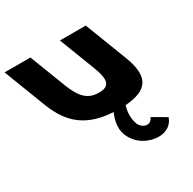

<svg xmlns="http://www.w3.org/2000/svg" viewBox="-318 -689 1145 1139"><g transform="rotate(-30 254.0 -119.0)"><path d="M281.9 158C315.4 245 400.9 275 452.9 275C544.9 275 562.2 203 562.2 203L469.4 149C469.4 149 461 179 430 179C413 179 387.6 165 377.9 140C358.3 89 369.6 38 377.4 14C534.2 3 579.8 -68 518.9 -226L408.4 -513H231.4L325.4 -269C364.3 -168 352.3 -129 278.3 -129C204.3 -129 162.3 -168 123.4 -269L29.4 -513H-147.6L-37.1 -226C24.6 -66 125.9 5 295.4 14C278.6 51 262.6 108 281.9 158Z"/></g></svg>

Font: Hussar
Style: BdOpOblFour
Weight: 700
Foundry: Cannot Into Space Fonts
Version: Version 2.00